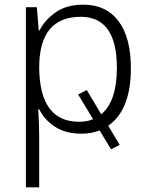

<svg xmlns="http://www.w3.org/2000/svg" viewBox="-20 -563 640 823"><path d="M319 -41Q150 -41 148 -273Q148 -491 326 -491Q481 -491 481 -272Q481 -129 414 -73L352 -177L315 -158L379 -52Q352 -41 319 -41ZM148 27Q148 1 147 -32.5Q146 -66 144 -95H148Q169 -51 214.5 -20.5Q260 10 330 10Q372 10 407 -4L456 77L493 58L444 -24Q541 -92 541 -270Q541 -402 488 -472.5Q435 -543 337 -543Q264 -543 217 -509Q170 -475 150 -433H146L138 -532H91V240H148Z"/></svg>

Font: Noto Sans Mono UI Light
Style: Regular
Weight: 300
Designer: Monotype Design team
Foundry: Monotype Imaging Inc.
Version: 1.000